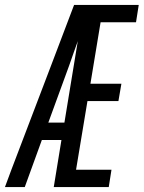

<svg xmlns="http://www.w3.org/2000/svg" viewBox="-43 -755 580 775"><path d="M-23 0 3 -70 163 -490 256 -735H517L506 -665H363L322 -417H447L435 -347H310L264 -70H407L396 0H174L205 -190H126L57 0ZM152 -260H217L271 -589Q262 -565 253.5 -540Q245 -515 236 -490Z"/></svg>

Font: Iosevka Algr
Style: Italic
Weight: 400
Italic angle: -9°
Monospace: yes
Designer: Belleve Invis
Foundry: Belleve Invis
Version: Version 26.0.2; ttfautohint (v1.8.3)